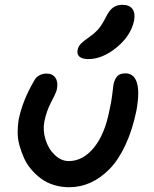

<svg xmlns="http://www.w3.org/2000/svg" viewBox="-20 -786 639 796"><path d="M346.2 -541Q320.8 -541 309.3 -551.3Q297.9 -561.5 301.8 -579.1Q304.7 -593.3 314.7 -604Q324.7 -614.7 348.1 -630.9Q375.5 -650.4 389.6 -667.5Q403.8 -684.6 418.9 -714.8Q433.1 -743.7 449.2 -754.9Q465.3 -766.1 486.8 -766.1Q516.6 -766.1 529.1 -748.8Q541.5 -731.4 536.1 -701.2Q522.9 -638.2 463.9 -589.6Q404.8 -541 346.2 -541ZM267.1 -9.8Q233.4 -9.8 203.6 -19Q173.8 -28.3 151.4 -44.7Q128.9 -61 110.1 -83Q91.3 -105 79.8 -130.4Q68.4 -155.8 60.8 -182.9Q53.2 -210 53.2 -236.8Q53.2 -263.7 57.1 -289.1Q74.2 -371.6 122.1 -452.1Q128.9 -465.3 142.3 -473.1Q155.8 -481 172.9 -481Q198.2 -481 210 -463.1Q221.7 -445.3 215.8 -416Q213.4 -402.8 193.1 -364.7Q172.9 -326.7 164.1 -283.2Q156.7 -246.1 168.7 -207.3Q180.7 -168.5 207.3 -143.3Q233.9 -118.2 265.1 -118.2Q324.2 -118.2 369.9 -174.6Q415.5 -231 434.1 -331.1Q441.4 -360.4 445.3 -393.8Q449.2 -427.2 450.2 -434.1Q455.1 -458 466.1 -470Q477.1 -481.9 500 -481.9Q534.7 -481.9 547.1 -444.6Q559.6 -407.2 545.9 -329.1Q529.3 -247.6 500.2 -185.3Q471.2 -123 434.1 -85.2Q397 -47.4 355 -28.6Q313 -9.8 267.1 -9.8Z"/></svg>

Font: Shantell Sans Irregular
Style: Italic
Weight: 500
Italic angle: -11.31°
Designer: Stephen Nixon, Anya Danilova, Shantell Martin
Foundry: Arrow Type
Version: Version 1.006;[9816181b4]